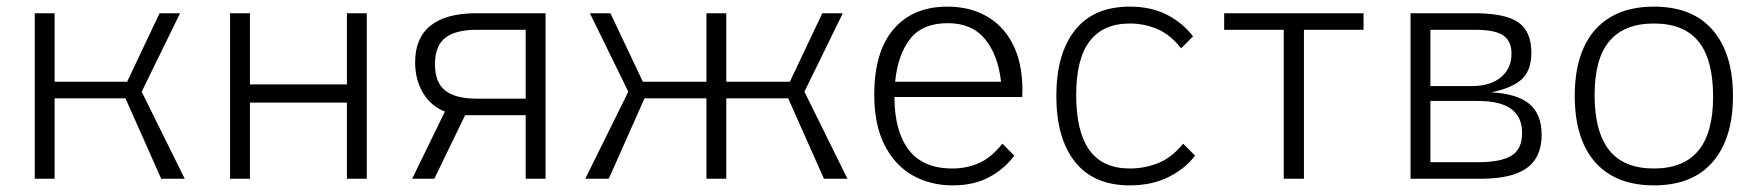

<svg xmlns="http://www.w3.org/2000/svg" viewBox="-20 -540 5305 580"><path d="M85 -500H145V0H85ZM98 -293H364L462 -500H524L408 -263L538 0H467L359 -243H105Z M675 -500H735V-285H1028V-500H1088V0H1028V-230H735V0H675Z M1324 -203Q1281 -220 1257.5 -260Q1234 -300 1234 -352Q1234 -425 1280.5 -462.5Q1327 -500 1419 -500H1628V0H1568V-192H1385L1292 0H1225ZM1568 -450H1419Q1357 -450 1325.5 -426Q1294 -402 1294 -346Q1294 -290 1325.5 -266Q1357 -242 1419 -242H1568Z M2469 0 2361 -243H2107L2100 -293H2366L2464 -500H2526L2410 -263L2540 0ZM1748 0 1878 -263 1762 -500H1824L1922 -293H2188L2181 -243H1927L1819 0ZM2114 0V-500H2174V0Z M2858 20Q2790 20 2736.5 -10.5Q2683 -41 2652 -102Q2621 -163 2621 -254Q2621 -384 2679.5 -452Q2738 -520 2842 -520Q2913 -520 2965.5 -488Q3018 -456 3045 -395Q3072 -334 3068 -247H2682Q2682 -144 2725 -87.5Q2768 -31 2857 -31Q2900 -31 2937.5 -47.5Q2975 -64 3008 -106L3044 -70Q3015 -30 2968.5 -5Q2922 20 2858 20ZM2684 -293H3004Q2995 -374 2955.5 -422Q2916 -470 2843 -470Q2766 -470 2729 -422Q2692 -374 2684 -293Z M3590 -70Q3560 -30 3509.5 -5Q3459 20 3393 20Q3284 20 3227.5 -51Q3171 -122 3171 -250Q3171 -378 3227.5 -449Q3284 -520 3393 -520Q3458 -520 3506 -495Q3554 -470 3584 -430L3548 -394Q3515 -436 3475.5 -452.5Q3436 -469 3393 -469Q3313 -469 3272 -416Q3231 -363 3231 -253Q3231 -142 3271 -86.5Q3311 -31 3393 -31Q3438 -31 3479 -47.5Q3520 -64 3554 -106Z M3858 -450H3678V-500H4099V-450H3919V0H3858Z M4241 -500H4434Q4527 -500 4566.5 -472.5Q4606 -445 4606 -381Q4606 -329 4578.5 -302Q4551 -275 4485 -261Q4563 -257 4600 -226Q4637 -195 4637 -133Q4637 -88 4617.5 -58.5Q4598 -29 4557 -14.5Q4516 0 4451 0H4241ZM4426 -280Q4482 -280 4514 -306.5Q4546 -333 4546 -378Q4546 -416 4521 -433Q4496 -450 4437 -450H4301V-280ZM4446 -50Q4513 -50 4545.5 -69.5Q4578 -89 4578 -138Q4578 -187 4545 -211Q4512 -235 4445 -235H4301V-50Z M4976 20Q4898 20 4844.5 -12Q4791 -44 4764 -104.5Q4737 -165 4737 -250Q4737 -336 4764 -396Q4791 -456 4844.5 -488Q4898 -520 4976 -520Q5093 -520 5154 -449Q5215 -378 5215 -250Q5215 -122 5154 -51Q5093 20 4976 20ZM4976 -31Q5066 -31 5110.5 -85Q5155 -139 5155 -248Q5155 -360 5111 -414.5Q5067 -469 4976 -469Q4887 -469 4842 -416Q4797 -363 4797 -253Q4797 -142 4841 -86.5Q4885 -31 4976 -31Z"/></svg>

Font: Moderustic Light
Style: Regular
Weight: 300
Designer: Tural Alisoy
Foundry: TAFT Foundry
Version: Version 2.120